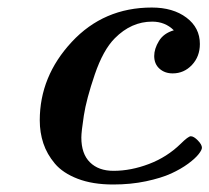

<svg xmlns="http://www.w3.org/2000/svg" viewBox="-20 -476 553 507"><path d="M85 -158.2Q85 -274.4 169.4 -365.2Q253.9 -456.1 380.9 -456.1Q437 -456.1 472.4 -429.4Q507.8 -402.8 507.8 -359.9Q507.8 -326.7 486.8 -304.4Q465.8 -282.2 436 -282.2Q415 -282.2 401.1 -294.7Q387.2 -307.1 387.2 -328.1Q387.2 -347.2 399.7 -367.7Q412.1 -388.2 439 -396Q416 -418.9 381.8 -418.9Q326.7 -418.9 283.2 -375Q252.4 -344.2 230.2 -279.1Q208 -213.9 201.4 -170.9Q194.8 -127.9 194.8 -112.8Q194.8 -69.8 217.5 -47.4Q240.2 -24.9 279.8 -24.9Q325.7 -24.9 373.3 -43Q420.9 -61 457 -96.2Q477.1 -116.2 483.9 -116.2Q491.7 -116.2 502.4 -105.2Q513.2 -94.2 513.2 -85.9Q513.2 -80.1 504.6 -69.1Q496.1 -58.1 477.1 -43.9Q458 -29.8 431.9 -17.8Q405.8 -5.9 365.5 2.7Q325.2 11.2 278.8 11.2Q224.6 11.2 185.3 -3.9Q146 -19 125 -43.9Q104 -68.8 94.5 -97.4Q85 -126 85 -158.2Z"/></svg>

Font: CMU Serif
Style: BoldItalic
Weight: 700
Italic angle: -14.04°
Version: Version 0.7.0